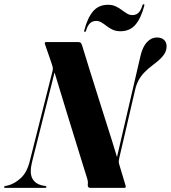

<svg xmlns="http://www.w3.org/2000/svg" viewBox="-66 -902 820 922"><path d="M88 -124.5 198 -562 194 -560.5Q211 -504 228.8 -446Q246.5 -388 264 -331Q281.5 -274 297.8 -221.5Q314 -169 328.2 -123.2Q342.5 -77.5 353.5 -42Q355 -36 355.8 -30.5Q356.5 -25 355.5 -15.5Q355 -7.5 357.8 -3.8Q360.5 0 367 0H531Q536.5 0 537.5 -2.8Q538.5 -5.5 537 -11L507 -111Q504 -120 504.2 -126Q504.5 -132 506.5 -142L582.5 -469.5Q588.5 -496 599.5 -516.5Q610.5 -537 627.8 -554.8Q645 -572.5 669 -590.5Q704.5 -617 719.2 -636.8Q734 -656.5 734 -679.5Q734 -698.5 722 -710.2Q710 -722 687 -722Q661 -722 640 -700Q619 -678 608.5 -633L490 -122.5L500.5 -132.5Q486 -180.5 473 -222.5Q460 -264.5 447.2 -304Q434.5 -343.5 421.8 -384.2Q409 -425 394.8 -470Q380.5 -515 364.2 -567.2Q348 -619.5 328.5 -683Q325 -694.5 320.5 -697.2Q316 -700 309.5 -700H156Q152.5 -700 150.8 -698.8Q149 -697.5 149 -695Q149 -692.5 150 -689.5L181.5 -598.5Q184 -590.5 186.5 -581.8Q189 -573 187 -564L76.5 -126.5Q63.5 -74 33.8 -46.8Q4 -19.5 -27.5 -11.5L-40 -9Q-46.5 -7 -46.5 -3.5Q-46.5 -1.5 -44.8 -0.8Q-43 0 -39.5 0H150.5Q154 0 155.5 -1Q157 -2 157 -4Q157 -6.5 155.5 -7.5Q154 -8.5 151 -9L134.5 -12Q101 -20.5 88.2 -47.2Q75.5 -74 88 -124.5ZM512.5 -752Q491.5 -752 475.5 -759.2Q459.5 -766.5 446.8 -776.5Q434 -786.5 421.8 -794Q409.5 -801.5 395.5 -801.5Q360 -801.5 347.5 -755Q346 -749 341.5 -749Q337 -749 338.5 -755.5Q354 -816 380.8 -847.5Q407.5 -879 452.5 -879Q474 -879 489.8 -871.5Q505.5 -864 518.5 -854.2Q531.5 -844.5 543.8 -837Q556 -829.5 570 -829.5Q605 -829.5 617.5 -875.5Q619 -881.5 624 -881.5Q628.5 -881.5 627 -875Q611.5 -815 584.5 -783.5Q557.5 -752 512.5 -752Z"/></svg>

Font: Fraunces 120pt
Style: Bold Italic
Weight: 700
Italic angle: -16°
Version: Version 1.000;[b76b70a41]